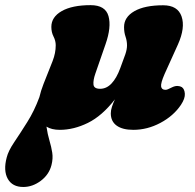

<svg xmlns="http://www.w3.org/2000/svg" viewBox="-118 -492 758 746"><path d="M86.5 -255Q98.5 -286 98.5 -316Q98.5 -333.5 90 -350Q81.5 -366.5 81.5 -387.5Q81.5 -426 122 -449Q162.5 -472 234 -472Q291.5 -472 303.5 -429.5Q315.5 -387 292 -320L252.5 -206Q243.5 -180 245.2 -163.5Q247 -147 271 -147Q296 -147 315.5 -167.8Q335 -188.5 349 -226.5Q362.5 -262 369 -281.2Q375.5 -300.5 375.5 -315.5Q375.5 -333 369.8 -349.5Q364 -366 364 -387Q364 -425.5 404 -448.5Q444 -471.5 516 -471.5Q572.5 -471.5 587.5 -428Q602.5 -384.5 573.5 -319.5L521.5 -204.5Q506 -169 508 -156Q510 -143 525 -143Q530.5 -143 536.2 -146Q542 -149 551 -153Q562.5 -158.5 572.2 -158Q582 -157.5 588.5 -153.5Q599 -146 600.2 -127.8Q601.5 -109.5 585 -84.5Q556 -41.5 505.2 -14.5Q454.5 12.5 400 12.5Q358 12.5 335.2 -4Q312.5 -20.5 312.5 -51.5Q312.5 -63.5 317 -77.2Q321.5 -91 328.5 -106Q278.5 -41.5 223.5 -14.5Q168.5 12.5 114.5 12.5Q82.5 12.5 62.5 0Q67 30 74.2 54.2Q81.5 78.5 85 101.2Q88.5 124 82 149.5Q72.5 186.5 40.5 210.5Q8.5 234.5 -27.5 234.5Q-70 234.5 -87.8 202.8Q-105.5 171 -92 120Q-86 95 -62.8 60.5Q-39.5 26 -12 -17.8Q15.5 -61.5 35 -114.5Q40.5 -138.5 51 -165.5Z"/></svg>

Font: Fraunces 72pt SuperSoft Black
Style: Italic
Weight: 900
Italic angle: -16°
Version: Version 1.000;[b76b70a41]